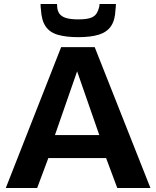

<svg xmlns="http://www.w3.org/2000/svg" viewBox="-20 -941 782 961"><path d="M9 0 286 -705H454L733 0H567L511 -150H222L166 0ZM255 -265H477L366 -584ZM372 -755Q312 -755 271 -766.5Q230 -778 209 -808Q188 -838 185 -892Q184 -899 183.5 -906Q183 -913 183 -921H265Q266 -918 266 -915Q266 -912 266 -909Q267 -887 277.5 -872.5Q288 -858 310.5 -851Q333 -844 372 -844Q411 -844 432 -851Q453 -858 462.5 -872.5Q472 -887 477 -909Q478 -912 478 -915Q478 -918 478 -921H560Q560 -913 559.5 -906Q559 -899 558 -892Q556 -840 535.5 -810Q515 -780 474.5 -767.5Q434 -755 372 -755Z"/></svg>

Font: Georama SemiExpanded SemiBold
Style: Regular
Weight: 600
Width: 6
Designer: Jean-Baptiste Levee
Foundry: Production Type
Version: Version 1.001